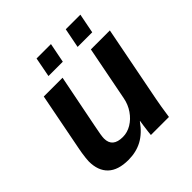

<svg xmlns="http://www.w3.org/2000/svg" viewBox="-187 -833 985 985"><g transform="rotate(-45 305.5 -341.0)"><path d="M373 -90.3Q335.9 -38.1 291.7 -14.4Q247.6 9.3 190.9 9.3Q116.7 9.3 79.1 -26.4Q41.5 -62 41.5 -129.4Q41.5 -137.7 43.2 -153.1Q44.9 -168.5 47.4 -184.6Q49.8 -200.7 51.8 -209.5L113.8 -528.3H250L192.4 -237.8Q179.7 -176.8 179.7 -157.2Q179.7 -94.2 253.9 -94.2Q287.1 -94.2 317.1 -112.3Q347.2 -130.4 368.9 -161.9Q390.6 -193.4 397.9 -232.4L455.6 -528.3H593.3L512.2 -112.8Q508.3 -93.3 503.7 -65.2Q499 -37.1 493.7 0H362.8Q362.8 -2.9 365 -21.7Q367.2 -40.5 370.1 -61.3Q373 -82 374.5 -90.3ZM543.5 -692.4 522.5 -585.4H416.5L437.5 -692.4ZM330.1 -692.4 309.1 -585.4H205.1L225.6 -692.4Z"/></g></svg>

Font: Arimo
Style: Italic
Weight: 400
Italic angle: -12°
Designer: Steve Matteson
Foundry: Monotype Imaging Inc.
Version: Version 1.33